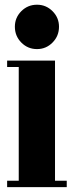

<svg xmlns="http://www.w3.org/2000/svg" viewBox="-20 -774 306 794"><path d="M133 -571Q95 -571 68.2 -598Q41.5 -625 41.5 -663.5Q41.5 -701 68.2 -727.8Q95 -754.5 133 -754.5Q170.5 -754.5 197.2 -727.8Q224 -701 224 -663.5Q224 -625 197.2 -598Q170.5 -571 133 -571ZM9.5 0V-26.5H57.5V-497H9.5V-523.5H207.5V-26.5H256V0Z"/></svg>

Font: Imbue 50pt Black
Style: Regular
Weight: 900
Designer: Tyler Finck
Foundry: Etcetera Type Company
Version: Version 1.102; ttfautohint (v1.8.3)